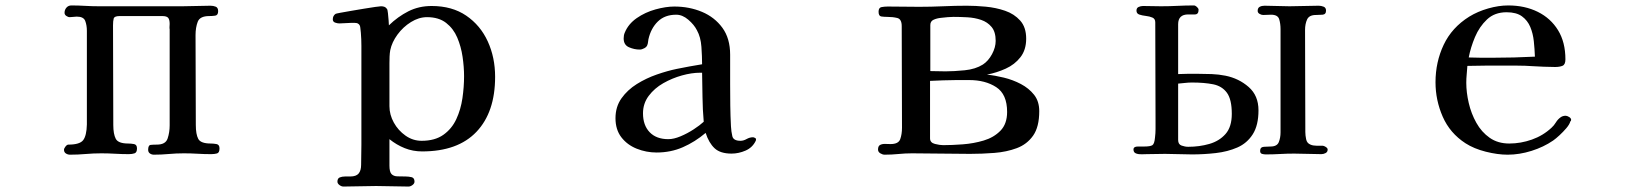

<svg xmlns="http://www.w3.org/2000/svg" viewBox="-20 -564 6040 705"><path d="M786 -19Q786 -3 776.5 -0.5Q767 2 755 2Q730 2 705 0.5Q680 -1 655 -1Q627 -1 599.5 1.5Q572 4 545 4Q537 4 530.5 -0.5Q524 -5 524 -14Q524 -31 533.5 -32Q543 -33 556 -33Q588 -33 595.5 -55.5Q603 -78 603 -104V-456Q602 -461 602.5 -466.5Q603 -472 603 -476Q603 -492 597.5 -498.5Q592 -505 576 -505H419Q400 -505 397.5 -496Q395 -487 395 -471Q395 -380 395.5 -288.5Q396 -197 396 -105Q396 -72 405 -54.5Q414 -37 451 -37Q461 -37 472 -35Q483 -33 483 -19Q483 -4 474 -1Q465 2 453 2Q428 2 402.5 0.5Q377 -1 352 -1Q323 -1 294.5 1.5Q266 4 237 4Q229 4 222 -0.5Q215 -5 215 -14Q215 -19 220.5 -26Q226 -33 231 -33Q273 -33 285.5 -49.5Q298 -66 299 -107V-451Q299 -471 293 -487Q287 -503 262 -503Q255 -503 249 -502Q243 -501 236 -501Q230 -501 223.5 -505.5Q217 -510 217 -517Q217 -528 224 -536Q231 -544 242 -544Q267 -544 292.5 -542.5Q318 -541 343 -541H650Q676 -541 701.5 -542Q727 -543 753 -543Q763 -543 772 -539.5Q781 -536 781 -523Q781 -508 770 -506.5Q759 -505 748 -505Q714 -505 706 -484Q698 -463 698 -435Q698 -353 698.5 -270.5Q699 -188 699 -105Q699 -71 708 -54Q717 -37 754 -37Q764 -37 775 -35Q786 -33 786 -19Z M1684 -284Q1684 -318 1678.5 -355.5Q1673 -393 1659 -426Q1645 -459 1618 -480Q1591 -501 1548 -501Q1518 -501 1489 -483Q1460 -465 1439.5 -437Q1419 -409 1413 -380Q1411 -369 1410.5 -356.5Q1410 -344 1410 -332Q1410 -292 1410 -253Q1410 -214 1410 -174Q1410 -143 1426 -114Q1442 -85 1469 -66Q1496 -47 1528 -47Q1577 -47 1608 -69Q1639 -91 1655.5 -126.5Q1672 -162 1678 -203.5Q1684 -245 1684 -284ZM1798 -282Q1798 -152 1729.5 -80Q1661 -8 1530 -8Q1496 -8 1466 -20Q1436 -32 1410 -53V44Q1410 67 1417.5 75Q1425 83 1438.5 83.5Q1452 84 1469 84Q1480 84 1491 86.5Q1502 89 1502 103Q1502 110 1494.5 115.5Q1487 121 1480 121Q1450 121 1420.5 120Q1391 119 1361 119Q1331 119 1301 120Q1271 121 1241 121Q1234 121 1226.5 115.5Q1219 110 1219 103Q1219 91 1227.5 87.5Q1236 84 1247.5 84Q1259 84 1266 84Q1288 84 1297 73Q1306 62 1306 41Q1306 22 1306.5 4Q1307 -14 1307 -33V-346Q1307 -371 1307 -395.5Q1307 -420 1305 -444Q1304 -452 1303 -462.5Q1302 -473 1295 -477Q1291 -480 1282.5 -480Q1274 -480 1269 -480Q1259 -480 1248 -479Q1237 -478 1226 -478Q1219 -478 1210.5 -481Q1202 -484 1202 -493Q1202 -506 1212 -513Q1213 -514 1229 -517Q1245 -520 1268.5 -524Q1292 -528 1316 -532Q1340 -536 1357.5 -538.5Q1375 -541 1379 -541Q1386 -541 1391.5 -539Q1397 -537 1401 -531Q1403 -529 1404.5 -515.5Q1406 -502 1407 -488.5Q1408 -475 1408 -471Q1441 -503 1479.5 -522.5Q1518 -542 1565 -542Q1640 -542 1692 -506.5Q1744 -471 1771 -412Q1798 -353 1798 -282Z M2564 -117Q2560 -162 2559.5 -207Q2559 -252 2558 -297H2551Q2520 -297 2484 -287Q2448 -277 2415.5 -258.5Q2383 -240 2362 -212Q2341 -184 2341 -148Q2341 -104 2365.5 -78.5Q2390 -53 2434 -53Q2454 -53 2479 -63.5Q2504 -74 2527 -89Q2550 -104 2564 -117ZM2756 -53Q2756 -49 2755 -47Q2743 -22 2717.5 -11Q2692 0 2666 0Q2625 0 2604 -19.5Q2583 -39 2571 -76Q2532 -43 2487.5 -23.5Q2443 -4 2391 -4Q2353 -4 2318 -18Q2283 -32 2261.5 -60Q2240 -88 2240 -130Q2240 -172 2262 -203Q2284 -234 2318.5 -255.5Q2353 -277 2392 -290.5Q2431 -304 2465 -311Q2488 -316 2511.5 -320Q2535 -324 2558 -328Q2558 -356 2555.5 -392Q2553 -428 2539 -453Q2529 -473 2507.5 -491.5Q2486 -510 2463 -510Q2421 -510 2395.5 -485Q2370 -460 2361 -420Q2360 -416 2359.5 -410Q2359 -404 2357 -399Q2355 -392 2346 -387Q2337 -382 2329 -382Q2309 -382 2289.5 -390.5Q2270 -399 2270 -423Q2270 -435 2274 -444Q2287 -476 2318 -497.5Q2349 -519 2387 -529.5Q2425 -540 2456 -540Q2511 -540 2557.5 -520.5Q2604 -501 2632.5 -462Q2661 -423 2661 -363Q2661 -336 2661 -308.5Q2661 -281 2661 -254Q2661 -215 2661.5 -176.5Q2662 -138 2664 -100Q2665 -81 2669 -64Q2673 -47 2699 -47Q2710 -47 2721.5 -53.5Q2733 -60 2745 -60Q2747 -60 2751.5 -58Q2756 -56 2756 -53Z M3678 -153Q3678 -218 3638 -244Q3598 -270 3539 -270H3491Q3467 -270 3443 -269Q3419 -268 3395 -267V-56Q3395 -40 3413 -35.5Q3431 -31 3443 -31Q3475 -31 3515 -34Q3555 -37 3592 -48Q3629 -59 3653.5 -84Q3678 -109 3678 -153ZM3636 -414Q3636 -447 3621 -465Q3606 -483 3582.5 -491Q3559 -499 3532 -500.5Q3505 -502 3481 -502Q3476 -502 3470.5 -501.5Q3465 -501 3460 -501Q3451 -500 3435.5 -498.5Q3420 -497 3408 -491.5Q3396 -486 3396 -472V-303Q3410 -303 3424.5 -302.5Q3439 -302 3452 -302Q3483 -302 3522.5 -306Q3562 -310 3589 -327Q3609 -340 3622.5 -365Q3636 -390 3636 -414ZM3796 -156Q3796 -98 3773.5 -66Q3751 -34 3713.5 -20Q3676 -6 3631 -2.5Q3586 1 3542 1Q3489 1 3435.5 0Q3382 -1 3329 -1Q3304 -1 3279 1.5Q3254 4 3228 4Q3221 4 3212.5 -1Q3204 -6 3204 -15Q3204 -28 3212 -32Q3220 -36 3231 -35.5Q3242 -35 3250 -35Q3279 -35 3285.5 -53Q3292 -71 3292 -95Q3292 -188 3291.5 -281Q3291 -374 3291 -468Q3291 -494 3274.5 -498Q3258 -502 3238 -502Q3226 -502 3216 -503.5Q3206 -505 3206 -521Q3206 -536 3217 -538Q3228 -540 3240 -540Q3269 -540 3297.5 -539.5Q3326 -539 3355 -539Q3399 -539 3443 -541Q3487 -543 3530 -543Q3562 -543 3599.5 -539.5Q3637 -536 3670.5 -524.5Q3704 -513 3726 -488.5Q3748 -464 3748 -422Q3748 -381 3727 -354Q3706 -327 3673 -312Q3640 -297 3604 -290Q3633 -287 3666 -279Q3699 -271 3728.5 -255.5Q3758 -240 3777 -216Q3796 -192 3796 -156Z M4503 -146Q4503 -199 4485 -223.5Q4467 -248 4434.5 -254.5Q4402 -261 4357 -261Q4344 -261 4331.5 -259.5Q4319 -258 4306 -257V-50Q4306 -34 4318.5 -29.5Q4331 -25 4343 -25Q4384 -25 4420.5 -35.5Q4457 -46 4480 -72Q4503 -98 4503 -146ZM4601 -159Q4601 -104 4580 -71Q4559 -38 4523.5 -22.5Q4488 -7 4444.5 -2Q4401 3 4357 3Q4332 3 4307.5 2Q4283 1 4258 1Q4242 1 4225 1.5Q4208 2 4191 2Q4184 2 4172.5 2.5Q4161 3 4151.5 -0.5Q4142 -4 4142 -15Q4142 -26 4158 -26Q4174 -26 4181 -26Q4204 -26 4211.5 -31Q4219 -36 4221 -59Q4223 -75 4223 -90Q4223 -105 4223 -120Q4223 -211 4222.5 -301.5Q4222 -392 4222 -482Q4222 -495 4211.5 -499.5Q4201 -504 4187.5 -505.5Q4174 -507 4163.5 -510.5Q4153 -514 4153 -525Q4153 -535 4161 -538.5Q4169 -542 4177 -542Q4194 -542 4210.5 -541.5Q4227 -541 4243 -541Q4273 -541 4303.5 -542.5Q4334 -544 4364 -544Q4369 -544 4375 -538.5Q4381 -533 4381 -528Q4381 -511 4367.5 -511Q4354 -511 4343 -511Q4306 -511 4306 -475V-292Q4324 -293 4342 -293Q4360 -293 4378 -293Q4404 -293 4429.5 -292Q4455 -291 4480 -286Q4529 -276 4565 -244.5Q4601 -213 4601 -159ZM4855 -15Q4855 -6 4847.5 -2Q4840 2 4832 2Q4807 2 4782 1Q4757 0 4732 0Q4706 0 4680 1.5Q4654 3 4628 3Q4621 3 4614 1Q4607 -1 4607 -10Q4607 -24 4621 -25Q4635 -26 4645 -26Q4669 -26 4675.5 -42Q4682 -58 4682 -78V-457Q4682 -477 4677 -493.5Q4672 -510 4647 -510Q4640 -510 4633 -509.5Q4626 -509 4618 -509Q4612 -509 4605 -513Q4598 -517 4598 -524Q4598 -535 4605.5 -539Q4613 -543 4623 -543Q4646 -543 4669 -542Q4692 -541 4715 -541Q4742 -541 4768.5 -542Q4795 -543 4822 -543Q4831 -543 4840 -539.5Q4849 -536 4849 -525Q4849 -511 4836 -510Q4823 -509 4812 -509Q4787 -509 4779.5 -492.5Q4772 -476 4772 -454Q4772 -360 4772.5 -266.5Q4773 -173 4773 -79Q4773 -67 4776 -52.5Q4779 -38 4792 -33Q4801 -29 4813.5 -29Q4826 -29 4836 -29Q4841 -29 4848 -24.5Q4855 -20 4855 -15Z M5616 -356Q5615 -384 5612 -412.5Q5609 -441 5599 -465Q5589 -489 5568.5 -504Q5548 -519 5512 -519Q5468 -519 5440 -492.5Q5412 -466 5396 -428Q5380 -390 5373 -353Q5396 -352 5418 -352Q5440 -352 5462 -352Q5500 -352 5538.5 -353Q5577 -354 5616 -356ZM5749 -124Q5749 -120 5746 -118Q5743 -107 5731.5 -93.5Q5720 -80 5706.5 -67.5Q5693 -55 5683 -48Q5648 -24 5603.5 -10Q5559 4 5516 4Q5479 4 5435.5 -7Q5392 -18 5361 -38Q5304 -75 5277.5 -135.5Q5251 -196 5251 -262Q5251 -336 5281 -399.5Q5311 -463 5375 -503Q5406 -522 5444.5 -533Q5483 -544 5518 -544Q5579 -544 5626.5 -520.5Q5674 -497 5701 -453Q5728 -409 5728 -346Q5728 -327 5717.5 -322.5Q5707 -318 5690 -318Q5669 -318 5648.5 -319Q5628 -320 5608 -321Q5580 -323 5552.5 -323Q5525 -323 5496 -323Q5464 -323 5432 -323Q5400 -323 5368 -322Q5367 -306 5365.5 -290.5Q5364 -275 5364 -260Q5364 -225 5373 -186Q5382 -147 5401 -113Q5420 -79 5450 -58Q5480 -37 5522 -37Q5564 -37 5605 -51.5Q5646 -66 5677 -95Q5686 -103 5693 -114.5Q5700 -126 5710 -133Q5718 -139 5729 -139Q5734 -139 5741.5 -134.5Q5749 -130 5749 -124Z"/></svg>

Font: Kaisei HarunoUmi Medium
Style: Regular
Weight: 500
Designer: Font-Kai, 金井和夫
Foundry: KAZUO KANAI
Version: Version 5.003